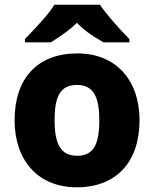

<svg xmlns="http://www.w3.org/2000/svg" viewBox="-20 -786 654 816"><path d="M86 -606H196C246 -637 283 -665 307 -689C331 -663 368 -635 420 -606H530V-620C484 -666 425 -734 405 -766H211C191 -732 151 -687 86 -620ZM306 10C474 10 573 -97 573 -275C573 -444 474 -559 309 -559C140 -559 42 -454 42 -275C42 -105 141 10 306 10ZM308 -124C236 -124 212 -177 212 -275C212 -374 235 -425 307 -425C378 -425 402 -373 402 -275C402 -173 378 -124 308 -124Z"/></svg>

Font: Kathrein 85 Heavy
Style: Regular
Weight: 900
Designer: Lazydogs Typefoundry, based on Open Sans by Ascender Corporation
Foundry: Lazydogs Typefoundry
Version: Version 1.003;PS 001.003;hotconv 1.0.88;makeotf.lib2.5.64775